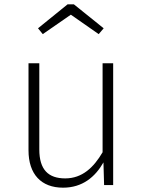

<svg xmlns="http://www.w3.org/2000/svg" viewBox="-20 -857 662 889"><path d="M178 -699 308 -789 437 -699 460 -726 322 -837H293L156 -726ZM504 -564H455V-152C414 -82 361 -31 282 -31C204 -31 162 -71 162 -165V-564H112V-161C112 -50 171 12 272 12C362 12 421 -38 459 -105L462 0H504Z"/></svg>

Font: Glow Sans SC Normal Light
Style: Regular
Weight: 300
Designer: Ryoko NISHIZUKA (kana, bopomofo & ideographs); Paul D. Hunt (Latin, Greek & Cyrillic); Sandoll Communications, Soo-young
Version: Version 0.93